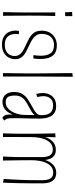

<svg xmlns="http://www.w3.org/2000/svg" viewBox="560 -1290 741 1900"><g transform="rotate(90 930.0 -340.5)"><path d="M137 0 100 -2Q100 -2 100.5 -22.5Q101 -43 102 -79.5Q103 -116 103.5 -164.5Q104 -213 104 -267Q104 -340 104 -396.5Q104 -453 103.5 -485Q103 -517 103 -517H139Q139 -517 138 -484.5Q137 -452 136 -395Q135 -338 135 -266Q135 -212 135.5 -164Q136 -116 136 -79Q136 -42 136.5 -21Q137 0 137 0ZM140 -616 102 -614 99 -684 140 -686Z M423 10Q373 10 342 -9.5Q311 -29 297 -60Q283 -91 283 -125Q283 -133 284.5 -141.5Q286 -150 287 -158H319Q318 -149 317 -140.5Q316 -132 316 -124Q316 -97 326 -73Q336 -49 359 -33.5Q382 -18 422 -18Q462 -18 487 -32Q512 -46 523.5 -68Q535 -90 535 -113Q535 -150 514 -172Q493 -194 461.5 -209.5Q430 -225 397 -240Q375 -250 355 -262Q335 -274 318.5 -290Q302 -306 293 -328.5Q284 -351 284 -381Q284 -430 303.5 -463.5Q323 -497 356 -515Q389 -533 428 -533Q480 -533 509.5 -512.5Q539 -492 551.5 -455.5Q564 -419 564 -371Q564 -360 563.5 -348.5Q563 -337 562 -325.5Q561 -314 559 -301H526Q529 -321 530.5 -340Q532 -359 532 -376Q532 -435 508.5 -470Q485 -505 426 -505Q390 -505 365.5 -489.5Q341 -474 328.5 -446.5Q316 -419 316 -383Q316 -352 329.5 -330.5Q343 -309 365.5 -294Q388 -279 414 -267Q440 -253 467 -241Q494 -229 516.5 -213.5Q539 -198 552.5 -176Q566 -154 566 -121Q566 -87 550 -57Q534 -27 502.5 -8.5Q471 10 423 10Z M704 0Q704 -23 704.5 -55Q705 -87 705.5 -125.5Q706 -164 706.5 -204.5Q707 -245 707 -285Q707 -325 706.5 -377Q706 -429 705.5 -484.5Q705 -540 704.5 -592.5Q704 -645 704 -686L740 -691Q740 -657 739.5 -615.5Q739 -574 739 -529Q739 -484 738.5 -440Q738 -396 738 -356Q738 -316 738 -284Q738 -232 738 -178Q738 -124 738 -77.5Q738 -31 738 0Z M1145 7Q1131 -3 1124 -16Q1117 -29 1115 -47Q1113 -65 1114 -89Q1115 -113 1116.5 -145.5Q1118 -178 1118 -220Q1118 -239 1118.5 -258.5Q1119 -278 1119 -297Q1119 -316 1119.5 -335.5Q1120 -355 1120 -374Q1121 -421 1109 -447.5Q1097 -474 1075.5 -485Q1054 -496 1025 -496Q976 -496 954 -468.5Q932 -441 932 -399Q932 -386 934.5 -371Q937 -356 941 -340L910 -329Q906 -346 903.5 -361.5Q901 -377 901 -392Q901 -431 915.5 -461Q930 -491 958.5 -508.5Q987 -526 1029 -526Q1070 -526 1095 -510.5Q1120 -495 1132.5 -471Q1145 -447 1149.5 -419Q1154 -391 1154 -367Q1154 -325 1153.5 -292.5Q1153 -260 1152 -229.5Q1151 -199 1150.5 -166.5Q1150 -134 1150 -93Q1150 -56 1155.5 -40.5Q1161 -25 1174 -12ZM988 5Q962 5 939.5 -7Q917 -19 904 -45Q891 -71 891 -112Q891 -161 911 -192.5Q931 -224 962.5 -245Q994 -266 1025 -283Q1051 -296 1072 -309Q1093 -322 1106.5 -337.5Q1120 -353 1120 -374L1136 -363Q1136 -334 1120.5 -314.5Q1105 -295 1081.5 -281Q1058 -267 1032 -253Q1006 -240 981 -223Q956 -206 941 -181.5Q926 -157 926 -118Q926 -90 931.5 -69.5Q937 -49 951.5 -38Q966 -27 993 -27Q1020 -27 1043 -42.5Q1066 -58 1082.5 -85Q1099 -112 1108.5 -146.5Q1118 -181 1118 -220L1142 -258Q1141 -223 1136 -186.5Q1131 -150 1121 -116Q1111 -82 1093.5 -54.5Q1076 -27 1050 -11Q1024 5 988 5Z M1529 0Q1530 -17 1531 -36Q1532 -55 1533 -80Q1534 -105 1534.5 -140Q1535 -175 1535 -224Q1535 -250 1535 -278.5Q1535 -307 1535 -335Q1535 -363 1535 -385Q1535 -422 1527 -445.5Q1519 -469 1502.5 -481Q1486 -493 1460 -493Q1418 -493 1390.5 -464Q1363 -435 1350 -386.5Q1337 -338 1337 -277L1314 -264Q1314 -326 1324 -374Q1334 -422 1353 -455Q1372 -488 1399.5 -505.5Q1427 -523 1462 -523Q1499 -523 1520 -507.5Q1541 -492 1551.5 -466.5Q1562 -441 1564.5 -409.5Q1567 -378 1566.5 -344.5Q1566 -311 1566 -281Q1566 -231 1566.5 -188.5Q1567 -146 1567.5 -110Q1568 -74 1568.5 -46.5Q1569 -19 1569 0ZM1300 0Q1301 -19 1301.5 -47Q1302 -75 1303 -111.5Q1304 -148 1304 -191.5Q1304 -235 1304 -285Q1304 -334 1303 -381Q1302 -428 1301.5 -464.5Q1301 -501 1300 -517L1339 -520Q1338 -502 1337 -469.5Q1336 -437 1336 -389.5Q1336 -342 1337 -277Q1337 -211 1336.5 -157.5Q1336 -104 1336 -64.5Q1336 -25 1337 0ZM1788 0 1751 -7Q1754 -51 1756 -85.5Q1758 -120 1759.5 -153.5Q1761 -187 1762 -223Q1763 -244 1763 -270Q1763 -296 1763.5 -326.5Q1764 -357 1764 -389Q1764 -426 1756 -449.5Q1748 -473 1731.5 -485Q1715 -497 1689 -497Q1647 -497 1619.5 -468Q1592 -439 1579 -390.5Q1566 -342 1566 -281L1543 -268Q1543 -330 1553 -378Q1563 -426 1582 -459Q1601 -492 1628.5 -509.5Q1656 -527 1691 -527Q1724 -527 1747 -512.5Q1770 -498 1782.5 -467Q1795 -436 1795 -386Q1795 -367 1795 -347.5Q1795 -328 1795 -300.5Q1795 -273 1794 -229Q1794 -191 1793 -153Q1792 -115 1791 -77.5Q1790 -40 1788 0Z"/></g></svg>

Font: Truculenta Thin
Style: Regular
Weight: 250
Version: Version 1.002